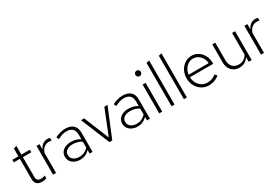

<svg xmlns="http://www.w3.org/2000/svg" viewBox="64 -1753 4026 2779"><g transform="rotate(-30 2077.5 -363.5)"><path d="M241 10Q185 10 156.5 -18.5Q128 -47 128 -97V-438H27V-481H128V-612L178 -625V-481H319V-438H178V-113Q178 -72 194.5 -54Q211 -36 250 -36Q272 -36 286.5 -39.5Q301 -43 319 -50V-3Q299 4 280 7Q261 10 241 10Z M430 0V-481H480V-390Q499 -437 534 -463Q569 -489 615 -489Q626 -489 637 -487.5Q648 -486 658 -484V-437Q649 -440 637 -441.5Q625 -443 614 -443Q567 -443 532.5 -415.5Q498 -388 480 -336V0Z M883 10Q833 10 793 -8.5Q753 -27 730 -60Q707 -93 707 -138Q707 -183 730.5 -215Q754 -247 794.5 -264.5Q835 -282 885 -282Q931 -282 970.5 -271.5Q1010 -261 1041 -239V-314Q1041 -381 1007 -414Q973 -447 909 -447Q874 -447 838.5 -436.5Q803 -426 761 -403L741 -444Q831 -489 911 -489Q996 -489 1043 -447Q1090 -405 1090 -323V0H1041V-59Q1010 -26 970 -8Q930 10 883 10ZM756 -139Q756 -90 793.5 -61Q831 -32 889 -32Q936 -32 973 -49Q1010 -66 1041 -98V-198Q1009 -220 973 -230Q937 -240 890 -240Q832 -240 794 -213Q756 -186 756 -139Z M1372 0 1174 -481H1227L1397 -63L1564 -481H1617L1419 0Z M1842 10Q1792 10 1752 -8.5Q1712 -27 1689 -60Q1666 -93 1666 -138Q1666 -183 1689.5 -215Q1713 -247 1753.5 -264.5Q1794 -282 1844 -282Q1890 -282 1929.5 -271.5Q1969 -261 2000 -239V-314Q2000 -381 1966 -414Q1932 -447 1868 -447Q1833 -447 1797.5 -436.5Q1762 -426 1720 -403L1700 -444Q1790 -489 1870 -489Q1955 -489 2002 -447Q2049 -405 2049 -323V0H2000V-59Q1969 -26 1929 -8Q1889 10 1842 10ZM1715 -139Q1715 -90 1752.5 -61Q1790 -32 1848 -32Q1895 -32 1932 -49Q1969 -66 2000 -98V-198Q1968 -220 1932 -230Q1896 -240 1849 -240Q1791 -240 1753 -213Q1715 -186 1715 -139Z M2204 0V-481H2254V0ZM2229 -608Q2210 -608 2196.5 -621.5Q2183 -635 2183 -654Q2183 -673 2196.5 -686.5Q2210 -700 2229 -700Q2248 -700 2261.5 -686.5Q2275 -673 2275 -654Q2275 -635 2261.5 -621.5Q2248 -608 2229 -608Z M2410 0V-725L2460 -737V0Z M2616 0V-725L2666 -737V0Z M3034 10Q2968 10 2915 -23Q2862 -56 2831 -112.5Q2800 -169 2800 -240Q2800 -311 2830 -367Q2860 -423 2910.5 -456Q2961 -489 3022 -489Q3083 -489 3132 -457.5Q3181 -426 3210 -372Q3239 -318 3239 -250V-231H2850Q2852 -175 2877 -130.5Q2902 -86 2943.5 -61Q2985 -36 3036 -36Q3076 -36 3114 -50.5Q3152 -65 3178 -89L3208 -52Q3168 -21 3125.5 -5.5Q3083 10 3034 10ZM2852 -272H3188Q3184 -321 3161 -359.5Q3138 -398 3102 -420.5Q3066 -443 3022 -443Q2979 -443 2943 -421Q2907 -399 2883 -360.5Q2859 -322 2852 -272Z M3546 8Q3493 8 3453 -15Q3413 -38 3390.5 -79Q3368 -120 3368 -174V-481H3418V-188Q3418 -118 3456 -77Q3494 -36 3560 -36Q3604 -36 3640 -57Q3676 -78 3699 -120V-481H3749V0H3699V-77Q3672 -36 3634 -14Q3596 8 3546 8Z M3905 0V-481H3955V-390Q3974 -437 4009 -463Q4044 -489 4090 -489Q4101 -489 4112 -487.5Q4123 -486 4133 -484V-437Q4124 -440 4112 -441.5Q4100 -443 4089 -443Q4042 -443 4007.5 -415.5Q3973 -388 3955 -336V0Z"/></g></svg>

Font: Red Hat Text VF
Style: Regular
Weight: 300
Designer: Pentagram, MCKL
Foundry: Pentagram, MCKL
Version: Version 1.023